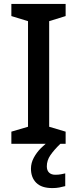

<svg xmlns="http://www.w3.org/2000/svg" viewBox="-20 -734 394 980"><path d="M315 0H38V-62L123 -87V-626L38 -652V-714H315V-652L231 -626V-87L315 -62ZM219 115Q219 136 230.5 147Q242 158 262 158Q279 158 291.5 155.5Q304 153 313 151V216Q298 220 282.5 223Q267 226 247 226Q192 226 165 199Q138 172 138 127Q138 98 152.5 71Q167 44 189.5 21.5Q212 -1 235 -16L288 0Q255 32 237 58.5Q219 85 219 115Z"/></svg>

Font: Noto Sans Arabic Med
Style: Regular
Weight: 500
Designer: Monotype Design Team, Nadine Chahine, Nizar Qandah and Khaled Hosny
Foundry: Monotype Imaging Inc.
Version: Version 2.012; ttfautohint (v1.8.4.7-5d5b)